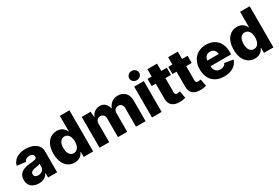

<svg xmlns="http://www.w3.org/2000/svg" viewBox="72 -1852 4269 2941"><g transform="rotate(-30 2207.0 -382.0)"><path d="M209 9.8C284.7 9.8 337.4 -20.5 367.2 -76.7H371.6V0H531.7V-370.6C531.7 -487.8 424.8 -552.7 289.1 -552.7C152.3 -552.7 66.4 -488.8 44.9 -395.5L199.2 -375.5C208.5 -409.7 240.2 -431.6 287.6 -431.6C334 -431.6 361.8 -410.2 361.8 -372.6V-370.6C361.8 -336.9 324.7 -330.1 232.4 -322.3C122.1 -313 29.3 -272.5 29.3 -151.4C29.3 -43.5 104 9.8 209 9.8ZM260.7 -103C219.7 -103 190.4 -122.6 190.4 -159.2C190.4 -195.3 218.8 -216.8 269 -224.1C300.8 -229 343.8 -236.3 363.3 -246.6V-194.3C363.3 -140.6 317.9 -103 260.7 -103Z M842.3 7.8C925.3 7.8 974.1 -39.1 995.6 -88.4H1001.5V0H1169.4V-727.5H999.5V-452.1H995.6C975.1 -501.5 928.2 -552.7 840.8 -552.7C726.1 -552.7 623.5 -463.9 623.5 -272.5C623.5 -87.4 720.7 7.8 842.3 7.8ZM900.4 -125C834.5 -125 798.8 -183.6 798.8 -272.5C798.8 -361.3 834.5 -419.4 900.4 -419.4C965.3 -419.4 1003.4 -362.8 1003.4 -272.5C1003.4 -183.1 964.8 -125 900.4 -125Z M1282.2 0H1452.6V-324.2C1452.6 -381.3 1485.4 -414.1 1531.7 -414.1C1577.1 -414.1 1607.9 -382.3 1607.9 -332V0H1771.5V-327.6C1771.5 -379.9 1801.3 -414.1 1849.6 -414.1C1894.5 -414.1 1926.8 -384.8 1926.8 -329.6V0H2096.7V-368.2C2096.7 -483.4 2023.9 -553.2 1921.9 -553.2C1848.1 -553.2 1777.8 -516.1 1744.6 -426.8C1717.8 -516.1 1673.3 -553.2 1604 -553.2C1538.1 -553.2 1477.1 -519.5 1446.8 -437.5L1439 -545.9H1282.2Z M2209.5 0H2379.9V-545.9H2209.5ZM2294.4 -609.9C2343.3 -609.9 2382.8 -646.5 2382.8 -691.9C2382.8 -737.3 2343.3 -773.9 2294.4 -773.9C2246.1 -773.9 2206.5 -737.3 2206.5 -691.9C2206.5 -646.5 2246.1 -609.9 2294.4 -609.9Z M2787.1 -545.9H2689V-675.8H2518.6V-545.9H2446.3V-419.4H2518.6V-151.9C2518.6 -47.9 2579.6 7.8 2695.3 7.8C2727.5 7.8 2763.7 4.4 2801.8 -6.3L2779.8 -130.4C2770.5 -127.9 2744.1 -124.5 2732.4 -124.5C2701.7 -124.5 2689 -138.2 2689 -167V-419.4H2787.1Z M3154.3 -545.9H3056.2V-675.8H2885.7V-545.9H2813.5V-419.4H2885.7V-151.9C2885.7 -47.9 2946.8 7.8 3062.5 7.8C3094.7 7.8 3130.9 4.4 3168.9 -6.3L3147 -130.4C3137.7 -127.9 3111.3 -124.5 3099.6 -124.5C3068.8 -124.5 3056.2 -138.2 3056.2 -167V-419.4H3154.3Z M3486.3 10.3C3618.7 10.3 3708 -49.8 3735.4 -144.5L3583.5 -169.4C3569.8 -132.8 3535.2 -113.3 3489.3 -113.3C3424.8 -113.3 3381.3 -152.3 3378.4 -231.4H3743.2V-274.4C3743.2 -454.6 3633.3 -552.7 3480 -552.7C3315.9 -552.7 3210.9 -439.5 3210.9 -271C3210.9 -96.2 3314.9 10.3 3486.3 10.3ZM3379.4 -330.6C3385.7 -390.6 3421.4 -429.2 3481.4 -429.2C3541 -429.2 3574.7 -392.6 3581.5 -330.6Z M4030.3 7.8C4113.3 7.8 4162.1 -39.1 4183.6 -88.4H4189.5V0H4357.4V-727.5H4187.5V-452.1H4183.6C4163.1 -501.5 4116.2 -552.7 4028.8 -552.7C3914.1 -552.7 3811.5 -463.9 3811.5 -272.5C3811.5 -87.4 3908.7 7.8 4030.3 7.8ZM4088.4 -125C4022.5 -125 3986.8 -183.6 3986.8 -272.5C3986.8 -361.3 4022.5 -419.4 4088.4 -419.4C4153.3 -419.4 4191.4 -362.8 4191.4 -272.5C4191.4 -183.1 4152.8 -125 4088.4 -125Z"/></g></svg>

Font: Inter ExtraBold
Style: Regular
Weight: 800
Designer: Rasmus Andersson
Foundry: rsms
Version: Version 4.001;git-9221beed3